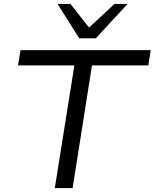

<svg xmlns="http://www.w3.org/2000/svg" viewBox="-20 -961 790 981"><path d="M260 0 360 -627H72L85 -705H750L738 -627H450L351 0ZM385 -765 274 -941H340L435 -820L565 -941H632L469 -765Z"/></svg>

Font: Nunito Sans 10pt SemiExpanded
Style: Italic
Weight: 400
Width: 6
Italic angle: -9°
Designer: Vernon Adams
Foundry: Vernon Adams
Version: Version 3.101;gftools[0.9.27]